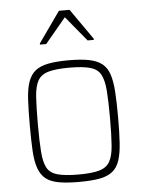

<svg xmlns="http://www.w3.org/2000/svg" viewBox="-53 -777 618 827"><g transform="rotate(-5 256.0 -363.0)"><path d="M256 8Q202 8 167 1.5Q132 -5 111.5 -21.5Q91 -38 80.5 -68Q70 -98 67.5 -143.5Q65 -189 65 -254Q65 -319 67.5 -365Q70 -411 80.5 -441Q91 -471 111.5 -487.5Q132 -504 167 -511Q202 -518 256 -518Q310 -518 344.5 -511Q379 -504 400 -487.5Q421 -471 431 -441Q441 -411 444 -365Q447 -319 447 -254Q447 -189 444 -143.5Q441 -98 431 -68Q421 -38 400 -21.5Q379 -5 344.5 1.5Q310 8 256 8ZM255 -24Q314 -24 345.5 -33Q377 -42 391 -66Q405 -90 408.5 -135.5Q412 -181 412 -254Q412 -327 408.5 -373Q405 -419 391.5 -443.5Q378 -468 346 -477Q314 -486 256 -486Q199 -486 166.5 -477Q134 -468 120 -443.5Q106 -419 103 -373Q100 -327 100 -254Q100 -181 103.5 -135.5Q107 -90 120 -66Q133 -42 165.5 -33Q198 -24 255 -24ZM139 -596V-601L233 -734H279L372 -601V-596H345L256 -704L166 -596Z"/></g></svg>

Font: Saira SemiCondensed Thin
Style: Regular
Weight: 250
Width: 4
Designer: Hector Gatti with collaboration of the Omnibus-Type team
Foundry: Omnibus-Type
Version: Version 1.101